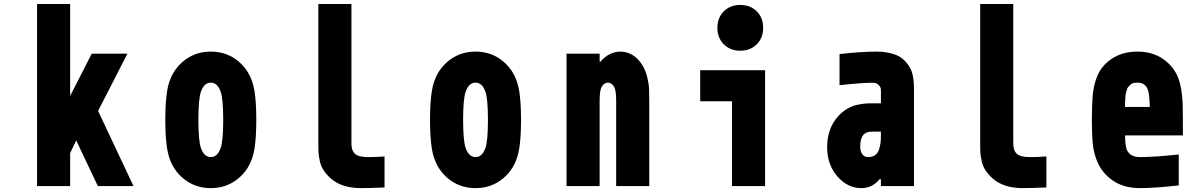

<svg xmlns="http://www.w3.org/2000/svg" viewBox="-20 -937 6040 967"><path d="M333.3 0H166.7V-916.7H333.3V-453.8L442.1 -666.7H621.7L474 -378.3L652.3 0H472.7L363.9 -229.8L333.3 -166Z M1228.5 -572.9Q1253.9 -531.2 1262.4 -474.3Q1270.8 -417.3 1270.8 -333.3Q1270.8 -249.3 1262.4 -192.4Q1253.9 -135.4 1228.5 -93.8Q1197.9 -44.9 1150.1 -17.3Q1102.2 10.4 1041.7 10.4Q981.1 10.4 933.3 -17.3Q885.4 -44.9 854.8 -93.8Q829.4 -135.4 821 -192.4Q812.5 -249.3 812.5 -333.3Q812.5 -417.3 821 -474.3Q829.4 -531.2 854.8 -572.9Q885.4 -621.7 933.3 -649.4Q981.1 -677.1 1041.7 -677.1Q1102.2 -677.1 1150.1 -649.4Q1197.9 -621.7 1228.5 -572.9ZM992.2 -475.9Q979.2 -440.1 979.2 -333.3Q979.2 -226.6 992.2 -190.8Q1008.5 -145.8 1041.7 -145.8Q1074.9 -145.8 1091.1 -190.8Q1104.2 -226.6 1104.2 -333.3Q1104.2 -440.1 1091.1 -475.9Q1074.9 -520.8 1041.7 -520.8Q1008.5 -520.8 992.2 -475.9Z M1916.7 7.2Q1834 10.4 1796.9 10.4Q1701.8 10.4 1646.5 -37.8Q1624.3 -57.3 1610.4 -78.8Q1596.4 -100.3 1591.1 -124.3Q1585.9 -148.4 1584.6 -162.8Q1583.3 -177.1 1583.3 -200.5V-916.7H1750V-213.5Q1750 -178.4 1768.2 -162.1Q1786.5 -145.8 1833.3 -145.8Q1877.6 -145.8 1916.7 -149.1Z M2561.8 -572.9Q2587.2 -531.2 2595.7 -474.3Q2604.2 -417.3 2604.2 -333.3Q2604.2 -249.3 2595.7 -192.4Q2587.2 -135.4 2561.8 -93.8Q2531.2 -44.9 2483.4 -17.3Q2435.5 10.4 2375 10.4Q2314.5 10.4 2266.6 -17.3Q2218.8 -44.9 2188.2 -93.8Q2162.8 -135.4 2154.3 -192.4Q2145.8 -249.3 2145.8 -333.3Q2145.8 -417.3 2154.3 -474.3Q2162.8 -531.2 2188.2 -572.9Q2218.8 -621.7 2266.6 -649.4Q2314.5 -677.1 2375 -677.1Q2435.5 -677.1 2483.4 -649.4Q2531.2 -621.7 2561.8 -572.9ZM2325.5 -475.9Q2312.5 -440.1 2312.5 -333.3Q2312.5 -226.6 2325.5 -190.8Q2341.8 -145.8 2375 -145.8Q2408.2 -145.8 2424.5 -190.8Q2437.5 -226.6 2437.5 -333.3Q2437.5 -440.1 2424.5 -475.9Q2408.2 -520.8 2375 -520.8Q2341.8 -520.8 2325.5 -475.9Z M3103.5 -677.1Q3173.2 -677.1 3216.1 -607.4Q3231.8 -581.4 3239.9 -547.5Q3248 -513.7 3249 -491.2Q3250 -468.8 3250 -427.7V0H3083.3V-427.7Q3083.3 -480.5 3073.6 -498.7Q3061.2 -520.8 3041.7 -520.8Q3022.1 -520.8 3009.8 -498.7Q3000 -480.5 3000 -427.7V0H2833.3V-666.7H3000V-626.3H3004.6Q3022.8 -649.7 3049.5 -663.4Q3076.2 -677.1 3103.5 -677.1Z M3666.7 0V-427.1H3506.5V-583.3H3833.3V0ZM3625.3 -879.9Q3657.6 -912.1 3708.3 -912.1Q3759.1 -912.1 3791.3 -879.9Q3823.6 -847.7 3823.6 -796.9Q3823.6 -746.1 3791.3 -713.9Q3759.1 -681.6 3708.3 -681.6Q3657.6 -681.6 3625.3 -713.9Q3593.1 -746.1 3593.1 -796.9Q3593.1 -847.7 3625.3 -879.9Z M4416.7 -274.1H4372.4Q4340.5 -274.1 4326.5 -255.5Q4312.5 -237 4312.5 -197.3Q4312.5 -175.1 4322.9 -160.5Q4333.3 -145.8 4352.9 -145.8Q4375 -145.8 4389 -156.9Q4403 -168 4408.5 -188.5Q4414.1 -209 4415.4 -223.3Q4416.7 -237.6 4416.7 -259.1ZM4395.8 -677.1Q4451.8 -677.1 4494.1 -659.8Q4536.5 -642.6 4563.8 -594.4Q4583.3 -559.9 4583.3 -487.6V0H4416.7V-34.5H4410.2Q4373.7 10.4 4317.7 10.4Q4248.7 10.4 4197.3 -48.8Q4145.8 -108.1 4145.8 -196Q4145.8 -291.7 4203.1 -353.5Q4224 -375.7 4247.7 -389.6Q4271.5 -403.6 4296.5 -408.9Q4321.6 -414.1 4336.9 -415.4Q4352.2 -416.7 4373.7 -416.7H4416.7V-484.4Q4416.7 -497.4 4405.6 -508.8Q4394.5 -520.2 4377 -520.2Q4317.1 -520.2 4208.3 -507.8V-664.7Q4315.8 -677.1 4395.8 -677.1Z M5250 7.2Q5167.3 10.4 5130.2 10.4Q5035.2 10.4 4979.8 -37.8Q4957.7 -57.3 4943.7 -78.8Q4929.7 -100.3 4924.5 -124.3Q4919.3 -148.4 4918 -162.8Q4916.7 -177.1 4916.7 -200.5V-916.7H5083.3V-213.5Q5083.3 -178.4 5101.6 -162.1Q5119.8 -145.8 5166.7 -145.8Q5210.9 -145.8 5250 -149.1Z M5708.3 -677.1Q5783.9 -677.1 5837.2 -640.3Q5890.6 -603.5 5913.4 -546.2Q5924.5 -518.2 5930 -480.5Q5935.5 -442.7 5936.5 -413.7Q5937.5 -384.8 5937.5 -333.3V-255.2H5646.5Q5646.5 -201.8 5656.2 -180.3Q5673.2 -145.8 5721.4 -145.8Q5792.3 -145.8 5916.7 -158.9V-3.3Q5798.2 10.4 5721.4 10.4Q5640.6 10.4 5585.3 -27.3Q5529.9 -65.1 5505.2 -125.7Q5488.3 -166.7 5483.7 -213.5Q5479.2 -260.4 5479.2 -333.3Q5479.2 -408.2 5483.4 -456.7Q5487.6 -505.2 5503.3 -546.2Q5524.7 -604.2 5578.5 -640.6Q5632.2 -677.1 5708.3 -677.1ZM5708.3 -520.8Q5697.3 -520.8 5688.2 -518.6Q5679 -516.3 5672.9 -510.1Q5666.7 -503.9 5662.1 -499Q5657.6 -494.1 5654.6 -482.7Q5651.7 -471.4 5650.1 -464.8Q5648.4 -458.3 5647.5 -443Q5646.5 -427.7 5646.5 -421.5Q5646.5 -415.4 5645.8 -398.4H5770.8Q5769.5 -465.5 5760.4 -487Q5747.4 -520.8 5708.3 -520.8Z"/></svg>

Font: TypoPRO Monoid
Style: Bold
Weight: 700
Width: 4
Monospace: yes
Designer: Andreas Larsen (@larsenwork)
Version: Version 0.61